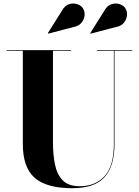

<svg xmlns="http://www.w3.org/2000/svg" viewBox="-20 -1028 770 1064"><path d="M623.5 -878.5 482 -841.5 480 -844 560 -971.5Q575.5 -998 598.5 -1005Q621.5 -1012 642.8 -1005Q664 -998 674 -983Q686 -965 683.8 -942.5Q681.5 -920 666.2 -901.5Q651 -883 623.5 -878.5ZM388.5 -878.5 247 -841.5 245 -844 325 -971.5Q340.5 -998 363.5 -1005Q386.5 -1012 407.8 -1005Q429 -998 439 -983Q451 -965 448.8 -942.5Q446.5 -920 431.2 -901.5Q416 -883 388.5 -878.5ZM16.5 -750H374V-746.5H273.5V-240Q273.5 -174 284.2 -118.5Q295 -63 326.8 -29.5Q358.5 4 421.5 4Q508 4 559.5 -51.8Q611 -107.5 611 -230V-746.5H517V-750H713V-746.5H614.5V-230Q614.5 -106.5 559 -45.8Q503.5 15 380.5 15Q237.5 15 172 -42.8Q106.5 -100.5 106.5 -230V-746.5H16.5Z"/></svg>

Font: Bodoni* 48
Style: Bold
Weight: 700
Version: Version 2.2